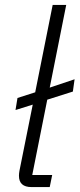

<svg xmlns="http://www.w3.org/2000/svg" viewBox="-20 -760 323 780"><path d="M192 -49 182 0H108Q57 0 57 -46Q57 -55 59 -66L113 -335L43 -313L51 -362L123 -385L194 -740H249L182 -404L283 -438L276 -388L172 -355L111 -49Z"/></svg>

Font: IBM Plex Sans Light
Style: Italic
Weight: 300
Italic angle: -11.31°
Designer: Mike Abbink, Paul van der Laan, Pieter van Rosmalen
Foundry: Bold Monday
Version: Version 3.0